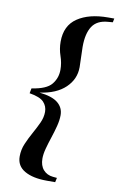

<svg xmlns="http://www.w3.org/2000/svg" viewBox="-96 -767 606 979"><g transform="rotate(10 207.0 -278.0)"><path d="M218 159Q146 159 103.5 134.5Q61 110 61 61Q61 26 74.5 -5.5Q88 -37 105 -67.5Q122 -98 135.5 -127Q149 -156 149 -185Q149 -214 129.5 -235Q110 -256 55 -265L60 -291Q136 -302 162.5 -334.5Q189 -367 189 -410Q189 -445 177 -479.5Q165 -514 165 -552Q165 -635 224.5 -675Q284 -715 382 -715H414L410 -695L386 -693Q329 -689 304.5 -651.5Q280 -614 280 -545Q280 -521 281.5 -492Q283 -463 283 -440Q283 -378 236.5 -333.5Q190 -289 104 -277Q170 -270 200 -245.5Q230 -221 230 -182Q230 -156 222 -125Q214 -94 203.5 -62.5Q193 -31 185 -1.5Q177 28 177 51Q177 88 196 109.5Q215 131 246 134L267 136L262 159Z"/></g></svg>

Font: DeepMind Serif Display
Style: Italic
Weight: 400
Italic angle: -12°
Designer: Frank Grießhammer / Modifications: Colophon Foundry
Foundry: Colophon Foundry
Version: Version 5.003; ttfautohint (v1.8.2)